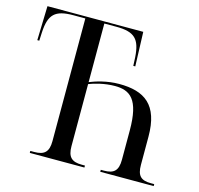

<svg xmlns="http://www.w3.org/2000/svg" viewBox="-104 -825 973 937"><g transform="rotate(15 382.5 -357.0)"><path d="M125 0H401V-10H385C334 -10 313 -30 313 -84V-398C338 -408 389 -423 442 -423C519 -423 568 -390 568 -232V-84C568 -29 547 -10 497 -10H481V0H751V-10H734C684 -10 664 -29 664 -84V-226C664 -388 588 -438 460 -438C397 -438 343 -420 313 -408V-704H373C466 -704 495 -675 501 -584L503 -541H513L507 -714H23L18 -541H28L30 -584C35 -675 64 -704 157 -704H217V-84C217 -30 196 -10 145 -10H125Z"/></g></svg>

Font: Noto Serif Display SemiCondensed
Style: Regular
Weight: 400
Width: 4
Designer: Monotype Design Team
Foundry: Monotype Imaging Inc.
Version: Version 2.009